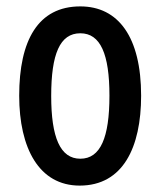

<svg xmlns="http://www.w3.org/2000/svg" viewBox="-20 -570 502 600"><path d="M421 -271C421 -454 350 -550 231 -550C99 -550 40 -444 40 -271C40 -107 102 10 229 10C364 10 421 -109 421 -271ZM140 -270C140 -401 167 -466 231 -466C294 -466 322 -401 322 -271C322 -140 294 -74 231 -74C168 -74 140 -141 140 -270Z"/></svg>

Font: Noto Sans Bengali ExtraCondensed Medium
Style: Regular
Weight: 500
Width: 2
Designer: Joana Ranito - Universal Thirst; Jelle Bosma - Monotype Design Team
Foundry: Universal Thirst ehf.
Version: Version 3.000